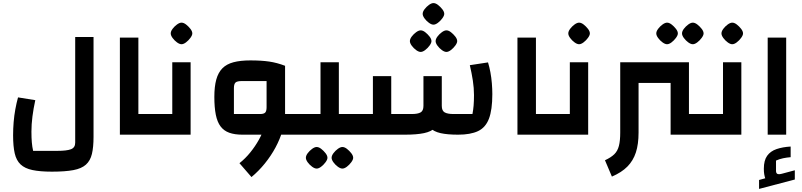

<svg xmlns="http://www.w3.org/2000/svg" viewBox="-20 -874 5207 1246"><path d="M317 240Q240 240 190.5 229.5Q141 219 113.5 193Q86 167 75.5 121Q65 75 65 4Q65 -38 68.5 -81Q72 -124 79.5 -165Q87 -206 97 -242L209 -224Q197 -169 190.5 -118Q184 -67 184 -20Q184 20 186.5 49.5Q189 79 195 105H352Q413 105 440.5 94.5Q468 84 468 52V-634H587V14Q587 81 576.5 125Q566 169 537.5 194.5Q509 220 456 230Q403 240 317 240Z M758 0V-630H878V-134H963V0ZM963 0V-134Q973 -134 978 -115.5Q983 -97 983 -67Q983 -36 978 -18Q973 0 963 0Z M963 0V-134H1161L1098 -71V-470H1217V0ZM963 0Q952 0 947.5 -18Q943 -36 943 -67Q943 -97 947.5 -115.5Q952 -134 963 -134ZM1158 -587Q1145 -587 1128.5 -599Q1112 -611 1100 -627.5Q1088 -644 1088 -657Q1088 -671 1100 -687Q1112 -703 1128.5 -715Q1145 -727 1158 -727Q1172 -727 1187.5 -715Q1203 -703 1215.5 -687Q1228 -671 1228 -657Q1228 -645 1215.5 -628Q1203 -611 1187 -599Q1171 -587 1158 -587Z M1780 0V-134H1925V0ZM1553 0Q1503 0 1468 -12.5Q1433 -25 1411.5 -53.5Q1390 -82 1380.5 -129.5Q1371 -177 1371 -245Q1371 -312 1383.5 -357.5Q1396 -403 1423 -430.5Q1450 -458 1495 -470Q1540 -482 1605 -482Q1676 -482 1727 -474.5Q1778 -467 1830 -447V-134L1766 0ZM1612 275 1534 185Q1572 155 1604 115.5Q1636 76 1660 33Q1684 -10 1697 -52.5Q1710 -95 1710 -134H1830Q1830 -83 1813.5 -27Q1797 29 1768 83Q1739 137 1699 186.5Q1659 236 1612 275ZM1498 -134H1668Q1692 -134 1701 -143.5Q1710 -153 1710 -178V-348H1550Q1519 -348 1508.5 -338.5Q1498 -329 1498 -302ZM1925 0V-134Q1935 -134 1940 -115.5Q1945 -97 1945 -67Q1945 -36 1940 -18Q1935 0 1925 0Z M2179 0V-134H2265V0ZM1925 0V-134H2123L2060 -71V-470H2179V0ZM1925 0Q1914 0 1909.5 -18Q1905 -36 1905 -67Q1905 -97 1909.5 -115.5Q1914 -134 1925 -134ZM2265 0V-134Q2275 -134 2280 -115.5Q2285 -97 2285 -67Q2285 -36 2280 -18Q2275 0 2265 0ZM2035 220Q2022 220 2005.5 208Q1989 196 1977 179.5Q1965 163 1965 150Q1965 136 1977 120Q1989 104 2005.5 92Q2022 80 2035 80Q2049 80 2064.5 92Q2080 104 2092.5 120Q2105 136 2105 150Q2105 162 2092.5 179Q2080 196 2064 208Q2048 220 2035 220ZM2202 220Q2189 220 2172.5 208Q2156 196 2144 179.5Q2132 163 2132 150Q2132 136 2144 120Q2156 104 2172.5 92Q2189 80 2202 80Q2216 80 2231.5 92Q2247 104 2259.5 120Q2272 136 2272 150Q2272 162 2259.5 179Q2247 196 2231 208Q2215 220 2202 220Z M2953 0Q2883 0 2839 -10Q2795 -20 2771 -44.5Q2747 -69 2737.5 -112.5Q2728 -156 2728 -223V-380H2847V-187Q2847 -155 2866 -144.5Q2885 -134 2923 -134H3046Q3051 -159 3053.5 -188.5Q3056 -218 3056 -257Q3056 -303 3048.5 -351.5Q3041 -400 3029 -451L3147 -469Q3156 -440 3162.5 -405Q3169 -370 3172 -333Q3175 -296 3175 -263Q3175 -161 3153 -103.5Q3131 -46 3082 -23Q3033 0 2953 0ZM2265 0V-134H2400V-380H2519V0ZM2519 0V-134H2652Q2691 -134 2709.5 -144.5Q2728 -155 2728 -187V-380H2847V-223Q2847 -156 2837.5 -112.5Q2828 -69 2803.5 -44.5Q2779 -20 2731.5 -10Q2684 0 2608 0ZM2265 0Q2254 0 2249.5 -18Q2245 -36 2245 -67Q2245 -97 2249.5 -115.5Q2254 -134 2265 -134ZM2710 -537Q2697 -537 2680.5 -549Q2664 -561 2652 -577.5Q2640 -594 2640 -607Q2640 -621 2652 -637Q2664 -653 2680.5 -665Q2697 -677 2710 -677Q2724 -677 2739.5 -665Q2755 -653 2767.5 -637Q2780 -621 2780 -607Q2780 -595 2767.5 -578Q2755 -561 2739 -549Q2723 -537 2710 -537ZM2877 -537Q2864 -537 2847.5 -549Q2831 -561 2819 -577.5Q2807 -594 2807 -607Q2807 -621 2819 -637Q2831 -653 2847.5 -665Q2864 -677 2877 -677Q2891 -677 2906.5 -665Q2922 -653 2934.5 -637Q2947 -621 2947 -607Q2947 -595 2934.5 -578Q2922 -561 2906 -549Q2890 -537 2877 -537ZM2793 -714Q2780 -714 2763.5 -726Q2747 -738 2735 -754.5Q2723 -771 2723 -784Q2723 -798 2735 -814Q2747 -830 2763.5 -842Q2780 -854 2793 -854Q2807 -854 2822.5 -842Q2838 -830 2850.5 -814Q2863 -798 2863 -784Q2863 -772 2850.5 -755Q2838 -738 2822 -726Q2806 -714 2793 -714Z M3338 0V-630H3458V-134H3543V0ZM3543 0V-134Q3553 -134 3558 -115.5Q3563 -97 3563 -67Q3563 -36 3558 -18Q3553 0 3543 0Z M3543 0V-134H3741L3678 -71V-470H3797V0ZM3543 0Q3532 0 3527.5 -18Q3523 -36 3523 -67Q3523 -97 3527.5 -115.5Q3532 -134 3543 -134ZM3738 -587Q3725 -587 3708.5 -599Q3692 -611 3680 -627.5Q3668 -644 3668 -657Q3668 -671 3680 -687Q3692 -703 3708.5 -715Q3725 -727 3738 -727Q3752 -727 3767.5 -715Q3783 -703 3795.5 -687Q3808 -671 3808 -657Q3808 -645 3795.5 -628Q3783 -611 3767 -599Q3751 -587 3738 -587Z M3951 272 3906 166Q3945 148 3966.5 127Q3988 106 3996.5 72.5Q4005 39 4005 -14V-470H4124V-14Q4124 62 4106.5 115.5Q4089 169 4051.5 207Q4014 245 3951 272ZM4123 -336V-470H4332V-336ZM4332 0V-470H4451V-134H4537V0ZM4537 0V-134Q4547 -134 4552 -115.5Q4557 -97 4557 -67Q4557 -36 4552 -18Q4547 0 4537 0ZM4309 -587Q4296 -587 4279.5 -599Q4263 -611 4251 -627.5Q4239 -644 4239 -657Q4239 -671 4251 -687Q4263 -703 4279.5 -715Q4296 -727 4309 -727Q4323 -727 4338.5 -715Q4354 -703 4366.5 -687Q4379 -671 4379 -657Q4379 -645 4366.5 -628Q4354 -611 4338 -599Q4322 -587 4309 -587ZM4476 -587Q4463 -587 4446.5 -599Q4430 -611 4418 -627.5Q4406 -644 4406 -657Q4406 -671 4418 -687Q4430 -703 4446.5 -715Q4463 -727 4476 -727Q4490 -727 4505.5 -715Q4521 -703 4533.5 -687Q4546 -671 4546 -657Q4546 -645 4533.5 -628Q4521 -611 4505 -599Q4489 -587 4476 -587Z M4537 0V-134H4735L4672 -71V-470H4791V0ZM4537 0Q4526 0 4521.5 -18Q4517 -36 4517 -67Q4517 -97 4521.5 -115.5Q4526 -134 4537 -134ZM4732 -587Q4719 -587 4702.5 -599Q4686 -611 4674 -627.5Q4662 -644 4662 -657Q4662 -671 4674 -687Q4686 -703 4702.5 -715Q4719 -727 4732 -727Q4746 -727 4761.5 -715Q4777 -703 4789.5 -687Q4802 -671 4802 -657Q4802 -645 4789.5 -628Q4777 -611 4761 -599Q4745 -587 4732 -587Z M4962 0V-630H5082V0ZM4906 352V294L4946 283Q4942 271 4939.5 256.5Q4937 242 4937 221Q4937 167 4958.5 137Q4980 107 5019.5 93.5Q5059 80 5111 77V146Q5086 148 5062 153Q5038 158 5016 168V234Q5016 250 5025 254.5Q5034 259 5056 253L5138 231V291Z"/></svg>

Font: Changa ExtraLight SemiBold
Style: Regular
Weight: 600
Version: Version 3.002; ttfautohint (v1.8.2)